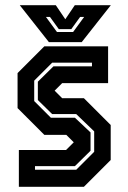

<svg xmlns="http://www.w3.org/2000/svg" viewBox="-20 -718 493 738"><path d="M52.5 0V-141.5H234L263.5 -171L235 -199.5H150.5L47.5 -302.5V-437L150.5 -540H395.5V-398.5H219L190 -369.5L219 -340.5H302.5L405.5 -237.5V-103L302.5 0ZM114.5 -65.5H273L342 -134.5V-213L273 -279.5H180.5L125.5 -333.5V-404L185.5 -463H333.5V-477H180.5L111.5 -408V-329.5L175.5 -265.5H268L328 -209V-138.5L268 -79.5H114.5ZM168 -556 56 -698H194.5L231 -644L267.5 -698H406L294 -556ZM199 -595H261L303.5 -653H288L254 -606H206L172 -653H156.5Z"/></svg>

Font: Tourney Condensed Regular
Style: Bold
Weight: 700
Width: 3
Designer: Tyler Finck
Foundry: Etcetera Type Co
Version: Version 1.010; ttfautohint (v1.8.3)